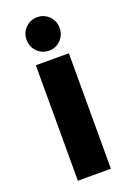

<svg xmlns="http://www.w3.org/2000/svg" viewBox="-145 -804 590 859"><g transform="rotate(-20 150.0 -375.0)"><path d="M70.3 -670.9Q70.3 -637.7 92.8 -614.3Q116.2 -590.8 149.4 -590.8Q181.6 -590.8 205.1 -614.3Q227.5 -637.7 227.5 -670.9Q227.5 -704.1 205.1 -726.6Q181.6 -750 149.4 -750Q116.2 -750 92.8 -726.6Q70.3 -704.1 70.3 -670.9ZM70.3 0Q80.1 0 109.4 0Q138.7 0 227.5 0Q227.5 -137.7 227.5 -549.8Q188.5 -549.8 70.3 -549.8Q70.3 -515.6 70.3 -412.1Q70.3 -309.6 70.3 0Z"/></g></svg>

Font: Big John
Style: Regular
Weight: 400
Designer: Ion Lucin
Version: Version 1.000